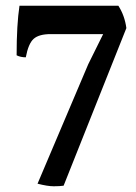

<svg xmlns="http://www.w3.org/2000/svg" viewBox="-20 -695 476 670"><path d="M202 -47Q189 -45 167.5 -45Q146 -45 111 -54L288 -471L340 -576H157Q116 -576 97.5 -559.5Q79 -543 70 -495Q52 -495 38 -502Q38 -609 48 -675H393Q415 -641 421 -597Z"/></svg>

Font: Halant Semibold
Style: Regular
Weight: 600
Version: Version 1.100;PS 1.0;hotconv 1.0.78;makeotf.lib2.5.61930; tt